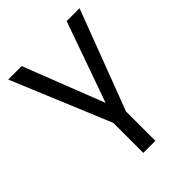

<svg xmlns="http://www.w3.org/2000/svg" viewBox="-215 -645 990 990"><g transform="rotate(-45 280.0 -150.0)"><path d="M333 230V16L540 -530H446L290 -90L118 -530H20L245 11V230Z"/></g></svg>

Font: Golos Text VF
Style: Regular
Weight: 400
Designer: A.Korolkova, Vitaly Kuzmin
Foundry: ParaType Ltd
Version: Version 2.005